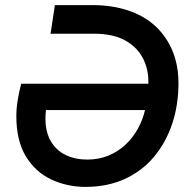

<svg xmlns="http://www.w3.org/2000/svg" viewBox="-20 -720 744 752"><path d="M315 12Q244 12 182 -16.5Q120 -45 82 -106.5Q44 -168 44 -265Q44 -296 49.5 -329Q55 -362 63 -392H561Q563 -445 541 -489.5Q519 -534 471.5 -561Q424 -588 347 -588H178L195 -700H342Q418 -700 480.5 -679.5Q543 -659 587 -619Q631 -579 655 -522Q679 -465 679 -394Q679 -308 654 -234Q629 -160 582 -104.5Q535 -49 467.5 -18.5Q400 12 315 12ZM322 -95Q367 -95 404.5 -110.5Q442 -126 471 -153Q500 -180 519.5 -215Q539 -250 548 -289H160Q159 -280 158.5 -272Q158 -264 158 -256Q158 -203 179 -167Q200 -131 237 -113Q274 -95 322 -95Z"/></svg>

Font: MuseoModerno Thin Medium
Style: Italic
Weight: 500
Italic angle: -9°
Version: Version 1.003